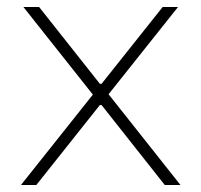

<svg xmlns="http://www.w3.org/2000/svg" viewBox="-20 -530 577 550"><path d="M40 0 246 -259 47 -510H92L266 -290H271L446 -510H490L291 -260L497 0H452L271 -229H266L84 0Z"/></svg>

Font: Saira Thin Thin
Style: Regular
Weight: 250
Version: Version 1.101